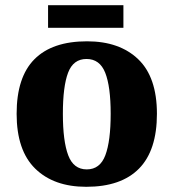

<svg xmlns="http://www.w3.org/2000/svg" viewBox="-20 -709 668 739"><path d="M312 10Q187 10 115.5 -60Q44 -130 44 -271Q44 -412 112.5 -481Q181 -550 315 -550Q440 -550 512 -481Q584 -412 584 -271Q584 -130 515 -60Q446 10 312 10ZM314 -57Q365 -57 385.5 -111.5Q406 -166 406 -271Q406 -376 385 -429Q364 -482 313 -482Q262 -482 242 -429Q222 -376 222 -271Q222 -166 242.5 -111.5Q263 -57 314 -57ZM165 -602V-689H455V-602Z"/></svg>

Font: Noto Serif Tamil ExtraBold
Style: Italic
Weight: 800
Italic angle: -12°
Designer: Indian Type Foundry, Tom Grace, and the Monotype Design Team
Foundry: Monotype Imaging Inc.
Version: Version 2.003; ttfautohint (v1.8.4.7-5d5b)